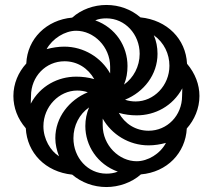

<svg xmlns="http://www.w3.org/2000/svg" viewBox="-20 -744 858 774"><path d="M409 10C459 10 511 -8 548 -41C654 -50 728 -128 733 -226C764 -261 784 -307 784 -357C784 -403 767 -448 734 -487C729 -587 654 -663 546 -674C509 -706 461 -724 409 -724C358 -724 308 -706 271 -673C168 -664 90 -588 86 -488C54 -453 34 -407 34 -357C34 -310 51 -265 84 -227C89 -128 163 -51 271 -40C309 -8 357 10 409 10ZM480 -403C490 -427 494 -452 494 -478C494 -557 447 -632 364 -662C378 -668 393 -670 409 -670C484 -670 543 -606 543 -527C543 -476 518 -430 480 -403ZM424 -448C388 -512 318 -556 239 -556C215 -556 191 -552 168 -546C191 -588 241 -620 287 -620C358 -620 424 -556 424 -475ZM527 -335C513 -335 498 -337 484 -342C560 -373 615 -443 615 -527C615 -554 610 -579 600 -602C642 -572 663 -526 663 -479C663 -399 600 -335 527 -335ZM104 -326C104 -337 105 -348 105 -357C105 -436 165 -497 240 -497C292 -497 335 -469 360 -425C336 -432 312 -435 287 -435C214 -435 142 -398 104 -326ZM579 -217C527 -217 483 -245 459 -289C483 -282 507 -279 531 -279C605 -279 676 -316 715 -388C715 -377 714 -366 714 -357C714 -278 654 -217 579 -217ZM218 -114C184 -135 155 -183 155 -235C155 -315 219 -379 291 -379C305 -379 320 -377 334 -372C259 -341 203 -271 203 -187C203 -162 209 -137 218 -114ZM409 -44C334 -44 276 -108 276 -187C276 -238 300 -284 339 -311C329 -287 324 -262 324 -236C324 -157 372 -82 455 -52C439 -46 425 -44 409 -44ZM531 -94C460 -94 394 -158 394 -239V-266C430 -202 500 -158 579 -158C603 -158 627 -162 649 -168C626 -124 576 -94 531 -94Z"/></svg>

Font: Noto Sans Armenian ExtraCondensed Black
Style: Regular
Weight: 900
Width: 2
Designer: Monotype Design Team
Foundry: Monotype Imaging Inc.
Version: Version 2.008